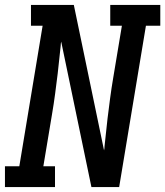

<svg xmlns="http://www.w3.org/2000/svg" viewBox="-29 -755 667 775"><path d="M-9 0V-84H49L143 -651H96V-735H269L391 -148Q392 -152 392.5 -156.5Q393 -161 393 -165L405 -276Q410 -317 415.5 -358.5Q421 -400 428 -441L463 -651H416V-735H618V-651H560L452 0H340L218 -587Q217 -583 216.5 -578.5Q216 -574 216 -570L204 -459Q199 -418 193.5 -376.5Q188 -335 181 -294L146 -84H193V0Z"/></svg>

Font: Iosevka Slab MdExObl
Style: Regular
Weight: 500
Width: 7
Italic angle: -9°
Monospace: yes
Designer: Belleve Invis
Foundry: Belleve Invis
Version: Version 11.1.1; ttfautohint (v1.8.3)